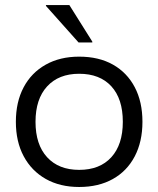

<svg xmlns="http://www.w3.org/2000/svg" viewBox="-20 -736 632 766"><path d="M295.8 10Q219.2 10 162.5 -22.1Q105.8 -54.2 74.6 -112.5Q43.3 -170.8 43.3 -250Q43.3 -329.2 74.2 -387.5Q105 -445.8 162.1 -477.9Q219.2 -510 295.8 -510Q374.2 -510 430.4 -478.3Q486.7 -446.7 517.5 -388.3Q548.3 -330 548.3 -250Q548.3 -170.8 517.5 -112.1Q486.7 -53.3 430 -21.7Q373.3 10 295.8 10ZM295.8 -58.3Q378.3 -58.3 424.2 -108.8Q470 -159.2 470 -250Q470 -341.7 424.2 -391.7Q378.3 -441.7 295.8 -441.7Q214.2 -441.7 167.9 -391.2Q121.7 -340.8 121.7 -250Q121.7 -159.2 167.9 -108.8Q214.2 -58.3 295.8 -58.3ZM293.3 -566.7 163.3 -712.5V-715.8H256.7L348.3 -570V-566.7Z"/></svg>

Font: Funnel Display Light
Style: Regular
Weight: 300
Designer: NORD ID, Kristian Moeller
Foundry: Dicotype
Version: Version 1.000